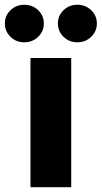

<svg xmlns="http://www.w3.org/2000/svg" viewBox="-73 -781 424 801"><path d="M54.2 0V-539.1H224.1V0ZM249.5 -604.5Q215.8 -604.5 192.1 -627.4Q168.5 -650.4 168.5 -683.1Q168.5 -715.8 192.1 -738.5Q215.8 -761.2 249.5 -761.2Q283.7 -761.2 307.4 -738.5Q331.1 -715.8 331.1 -683.1Q331.1 -650.4 307.4 -627.4Q283.7 -604.5 249.5 -604.5ZM28.3 -604.5Q-5.9 -604.5 -29.3 -627.4Q-52.7 -650.4 -52.7 -683.1Q-52.7 -715.8 -29.1 -738.5Q-5.4 -761.2 28.3 -761.2Q62.5 -761.2 86.2 -738.5Q109.9 -715.8 109.9 -683.1Q109.9 -650.4 86.2 -627.4Q62.5 -604.5 28.3 -604.5Z"/></svg>

Font: Inter 18pt ExtraBold
Style: Regular
Weight: 800
Designer: Rasmus Andersson
Foundry: rsms
Version: Version 4.001;git-66647c0bb